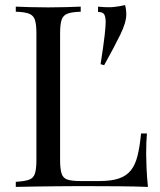

<svg xmlns="http://www.w3.org/2000/svg" viewBox="-20 -734 628 754"><path d="M297 -708V-688Q263 -687 245.5 -680.5Q228 -674 222 -656.5Q216 -639 216 -602V-106Q216 -70 222 -52Q228 -34 245.5 -28.5Q263 -23 297 -23H370Q417 -23 446.5 -33Q476 -43 493.5 -64.5Q511 -86 520 -122Q529 -158 534 -210H557Q554 -179 554 -128Q554 -109 555.5 -73.5Q557 -38 561 0Q510 -2 446 -2.5Q382 -3 332 -3Q310 -3 275.5 -3Q241 -3 201 -2.5Q161 -2 120 -1.5Q79 -1 42 0V-20Q76 -22 93.5 -28Q111 -34 117 -52Q123 -70 123 -106V-602Q123 -639 117 -656.5Q111 -674 93.5 -680.5Q76 -687 42 -688V-708Q63 -707 97 -706Q131 -705 170 -705Q205 -705 239.5 -706Q274 -707 297 -708ZM471 -714Q473 -709 474.5 -698Q476 -687 476 -678Q476 -646 452.5 -598Q429 -550 389 -478L375 -482Q387 -559 391 -595.5Q395 -632 395 -647Q395 -667 389.5 -677Q384 -687 365 -687V-708Q403 -704 426.5 -706.5Q450 -709 471 -714Z"/></svg>

Font: Playfair Display
Style: Regular
Weight: 400
Designer: Claus Eggers Sørensen
Foundry: Claus Eggers Sørensen
Version: Version 1.203